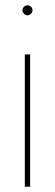

<svg xmlns="http://www.w3.org/2000/svg" viewBox="-20 -707 207 727"><path d="M74 0V-501H94V0ZM84 -649Q77 -649 71 -655Q65 -661 65 -668Q65 -676 71 -681.5Q77 -687 84 -687Q92 -687 97.5 -681.5Q103 -676 103 -668Q103 -661 97.5 -655Q92 -649 84 -649Z"/></svg>

Font: DM Sans 17pt Thin
Style: Regular
Weight: 250
Version: Version 4.004;gftools[0.9.30]